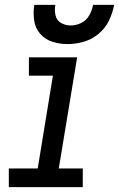

<svg xmlns="http://www.w3.org/2000/svg" viewBox="-20 -764 486 784"><path d="M16 0H318V-76H220L295 -530H98V-455H196L134 -76H16ZM256 -584Q289 -584 322 -593.5Q355 -603 382.5 -626Q410 -649 425 -680Q440 -711 446 -744H360Q356 -722 344.5 -701.5Q333 -681 312 -670.5Q291 -660 269 -660Q247 -660 229 -670.5Q211 -681 206.5 -702Q202 -723 206 -744H120Q115 -712 119.5 -680.5Q124 -649 144 -626Q164 -603 194 -593.5Q224 -584 256 -584Z"/></svg>

Font: Iosevka Sparkle Oblique
Style: Regular
Weight: 400
Italic angle: -9°
Designer: Belleve Invis
Foundry: Belleve Invis
Version: Version 4.5.0; ttfautohint (v1.8.3)